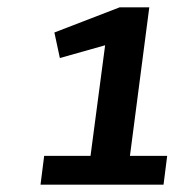

<svg xmlns="http://www.w3.org/2000/svg" viewBox="-20 -944 495 526"><path d="M101 -517H228L268 -820L144 -785L129 -855L308 -924H389L336 -517H438L428 -438H91Z"/></svg>

Font: Rosario
Style: Italic
Weight: 400
Italic angle: -8.05°
Designer: Hector Gatti
Foundry: Omnibus Type
Version: Version 1.201